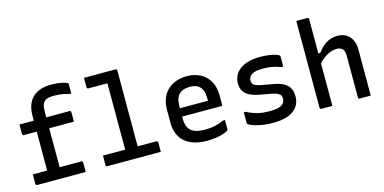

<svg xmlns="http://www.w3.org/2000/svg" viewBox="-74 -1165 3148 1576"><g transform="rotate(-15 1500.0 -377.5)"><path d="M406 -766Q442 -766 472 -762Q502 -758 522 -752Q542 -746 547 -741Q549 -740 549.5 -737.5Q550 -735 550 -733Q550 -713 550 -693Q550 -673 550 -653H534Q514 -659 493.5 -663.5Q473 -668 450.5 -670Q428 -672 403 -672Q374 -672 355.5 -667Q337 -662 325 -650Q317 -642 311 -629Q305 -616 303 -598.5Q301 -581 301 -559Q301 -502 301 -446Q301 -390 301 -333.5Q301 -277 301 -220.5Q301 -164 301 -108Q301 -91 301 -79.5Q301 -68 301 -51L307 -32H195Q195 -85 195 -137.5Q195 -190 195 -242.5Q195 -295 195 -347.5Q195 -400 195 -452Q195 -504 195 -557Q195 -610 209.5 -649Q224 -688 251 -714Q278 -740 317.5 -753Q357 -766 406 -766ZM73 -517H500Q504 -517 506 -515.5Q508 -514 509.5 -512Q511 -510 511 -506Q511 -484 511 -465Q511 -446 511 -424H84Q81 -424 78.5 -425.5Q76 -427 74.5 -429.5Q73 -432 73 -435Q73 -457 73 -476Q73 -495 73 -517ZM73 -93H487Q491 -93 493 -91.5Q495 -90 496.5 -88Q498 -86 498 -82Q498 -68 498 -54.5Q498 -41 498 -28Q498 -15 498 0H84Q81 0 78.5 -1.5Q76 -3 74.5 -5Q73 -7 73 -11Q73 -26 73 -39Q73 -52 73 -65.5Q73 -79 73 -93Z M669 -93H1124Q1129 -93 1131 -91.5Q1133 -90 1134.5 -88Q1136 -86 1136 -82Q1136 -68 1136 -55Q1136 -42 1136 -28Q1136 -14 1136 0H680Q677 0 674.5 -1.5Q672 -3 670.5 -5Q669 -7 669 -11Q669 -25 669 -39Q669 -53 669 -66Q669 -79 669 -93ZM684 -750Q730 -750 774 -750Q818 -750 863 -750Q908 -750 952 -750Q957 -750 959 -748.5Q961 -747 962.5 -745Q964 -743 964 -739Q964 -653 964 -566.5Q964 -480 964 -393Q964 -306 964 -219.5Q964 -133 964 -47H846L858 -68Q858 -78 858 -89.5Q858 -101 858 -111Q858 -176 858 -244Q858 -312 858 -381Q858 -450 858 -519.5Q858 -589 858 -657H852Q813 -657 772.5 -657Q732 -657 696 -657Q692 -657 689.5 -658.5Q687 -660 685.5 -662.5Q684 -665 684 -668Q684 -689 684 -709Q684 -729 684 -750Z M1502 -545Q1565 -545 1614.5 -519.5Q1664 -494 1693 -444.5Q1722 -395 1722 -321V-244Q1722 -241 1720.5 -238.5Q1719 -236 1717 -235Q1715 -234 1711 -234H1461Q1445 -234 1428 -234Q1411 -234 1394 -234H1360L1351 -305H1618Q1618 -310 1618 -314.5Q1618 -319 1618 -323Q1618 -359 1610.5 -385Q1603 -411 1586 -426Q1572 -441 1551 -447.5Q1530 -454 1502 -454Q1443 -454 1411.5 -423Q1380 -392 1380 -321V-211Q1380 -181 1388 -158Q1396 -135 1411 -119Q1430 -100 1460 -91Q1490 -82 1531 -82Q1568 -82 1595.5 -86Q1623 -90 1647 -97.5Q1671 -105 1695 -116H1712Q1712 -97 1712 -77Q1712 -57 1712 -37Q1712 -35 1711 -33Q1710 -31 1708 -29Q1699 -20 1672 -10.5Q1645 -1 1607.5 5Q1570 11 1527 11Q1468 11 1420.5 -3.5Q1373 -18 1340.5 -46Q1308 -74 1291 -115.5Q1274 -157 1274 -211V-319Q1274 -374 1291 -416.5Q1308 -459 1339 -487.5Q1370 -516 1412 -530.5Q1454 -545 1502 -545Z M2092 -91Q2162 -91 2190 -110.5Q2218 -130 2218 -162Q2218 -179 2211.5 -190.5Q2205 -202 2187 -210.5Q2169 -219 2135 -226L2035 -244Q1986 -254 1954.5 -271Q1923 -288 1907.5 -315Q1892 -342 1892 -378Q1892 -414 1907.5 -444.5Q1923 -475 1952 -496.5Q1981 -518 2023.5 -530Q2066 -542 2121 -542Q2167 -542 2202 -536.5Q2237 -531 2258.5 -523.5Q2280 -516 2285 -510Q2286 -509 2286.5 -507.5Q2287 -506 2287.5 -505Q2288 -504 2288 -501Q2288 -480 2288 -458.5Q2288 -437 2288 -416H2271Q2245 -426 2222 -432Q2199 -438 2174.5 -440.5Q2150 -443 2117 -443Q2076 -443 2050 -435Q2024 -427 2011 -411.5Q1998 -396 1998 -374Q1998 -359 2004 -348Q2010 -337 2027 -329.5Q2044 -322 2074 -316L2173 -298Q2227 -289 2259.5 -270Q2292 -251 2307 -223Q2322 -195 2322 -155Q2322 -103 2295 -66Q2268 -29 2216 -10Q2164 9 2090 9Q2049 9 2014 4.5Q1979 0 1951.5 -7.5Q1924 -15 1906 -23Q1888 -31 1881 -38Q1880 -40 1879 -41.5Q1878 -43 1878 -45Q1878 -68 1878 -91Q1878 -114 1878 -137H1895Q1917 -125 1938.5 -116.5Q1960 -108 1983.5 -102Q2007 -96 2033.5 -93.5Q2060 -91 2092 -91Z M2499 0Q2496 0 2493.5 -1.5Q2491 -3 2489.5 -5Q2488 -7 2488 -11Q2488 -91 2488 -171Q2488 -251 2488 -331.5Q2488 -412 2488 -492Q2488 -572 2488 -651Q2488 -682 2488 -707.5Q2488 -733 2488 -750Q2506 -750 2522 -750Q2538 -750 2553 -750Q2568 -750 2583 -750Q2587 -750 2589 -748.5Q2591 -747 2592.5 -745Q2594 -743 2594 -739Q2594 -647 2594 -554.5Q2594 -462 2594 -369.5Q2594 -277 2594 -184.5Q2594 -92 2594 0Q2577 0 2562 0Q2547 0 2531.5 0Q2516 0 2499 0ZM2578 -343V-446H2610Q2627 -468 2645.5 -486.5Q2664 -505 2685 -518Q2706 -531 2729.5 -538Q2753 -545 2780 -545Q2813 -545 2839 -534.5Q2865 -524 2883 -503.5Q2901 -483 2910.5 -455Q2920 -427 2920 -394Q2920 -346 2920 -297Q2920 -248 2920 -199.5Q2920 -151 2920 -102Q2920 -76 2920 -50.5Q2920 -25 2920 0Q2895 0 2873 0Q2851 0 2825 0Q2822 0 2819.5 -1.5Q2817 -3 2815.5 -5Q2814 -7 2814 -11Q2814 -71 2814 -131Q2814 -191 2814 -251.5Q2814 -312 2814 -372Q2814 -408 2797 -425.5Q2780 -443 2747 -443Q2728 -443 2706.5 -437Q2685 -431 2663.5 -418.5Q2642 -406 2620.5 -387.5Q2599 -369 2578 -343Z"/></g></svg>

Font: Recursive Monospace Medium
Style: Regular
Weight: 500
Version: Version 1.047